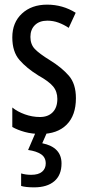

<svg xmlns="http://www.w3.org/2000/svg" viewBox="-20 -567 379 827"><path d="M307 -144Q307 -70 267 -30Q227 10 155 10Q118 10 87 1.5Q56 -7 33 -20V-104Q55 -86 87 -74.5Q119 -63 152 -63Q187 -63 207 -83.5Q227 -104 227 -141Q227 -173 208.5 -195Q190 -217 145 -242Q95 -273 64 -308.5Q33 -344 33 -406Q33 -470 74.5 -508.5Q116 -547 183 -547Q250 -547 306 -512L276 -447Q255 -461 232 -469.5Q209 -478 184 -478Q150 -478 130.5 -459Q111 -440 111 -408Q111 -376 130 -356Q149 -336 196 -307Q246 -276 276.5 -241Q307 -206 307 -144ZM245 137Q245 187 214 213.5Q183 240 127 240Q91 240 71 234V180Q91 186 114 186Q146 186 161.5 172.5Q177 159 177 137Q177 111 157 97.5Q137 84 101 79L135 0H184L162 50Q245 67 245 137Z"/></svg>

Font: Noto Sans Hebrew ExtraCondensed
Style: Regular
Weight: 400
Width: 2
Designer: Monotype Design Team
Foundry: Monotype Imaging Inc.
Version: Version 2.004; ttfautohint (v1.8.4.7-5d5b)